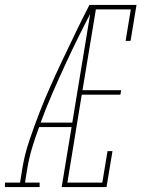

<svg xmlns="http://www.w3.org/2000/svg" viewBox="-60 -755 580 775"><path d="M-40 0V-18H21L30 -74Q39 -130 58 -186.5Q77 -243 98.5 -298.5Q120 -354 144.5 -409Q169 -464 195 -518.5Q221 -573 247 -627Q273 -681 301 -735H310V-731L319 -727Q288 -669 259.5 -611.5Q231 -554 204 -495.5Q177 -437 151.5 -378.5Q126 -320 104 -260H232L229 -242H98Q82 -200 69.5 -158Q57 -116 50 -74L41 -18H100V0ZM189 0 310 -735H491L467 -590H447L468 -717H327L273 -391H429L426 -373H270L212 -18H353L374 -145H394L370 0Z"/></svg>

Font: Iosevka Curly Slab Thin
Style: Italic
Weight: 100
Italic angle: -9°
Monospace: yes
Designer: Belleve Invis
Foundry: Belleve Invis
Version: Version 22.1.2; ttfautohint (v1.8.4)